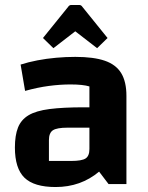

<svg xmlns="http://www.w3.org/2000/svg" viewBox="-20 -741 595 773"><path d="M204 12Q117 12 78.5 -25.5Q40 -63 40 -147Q40 -196 52.5 -227.5Q65 -259 95 -277Q125 -295 179.5 -302Q234 -309 318 -309H370V-227H252Q209 -227 193 -216.5Q177 -206 177 -177V-93H266Q309 -93 324.5 -103Q340 -113 340 -141V-393Q314 -401 264 -401Q222 -401 176.5 -395Q131 -389 81 -375L63 -481Q94 -491 130.5 -498Q167 -505 206 -508.5Q245 -512 283 -512Q357 -512 402 -496.5Q447 -481 468 -446.5Q489 -412 489 -355V0H417L379 -50Q305 12 204 12ZM195 -547 153 -588 254 -713Q259 -721 267 -721H299Q307 -721 312 -713L413 -588L371 -547L283 -615Z"/></svg>

Font: Changa ExtraLight SemiBold
Style: Regular
Weight: 600
Version: Version 3.002; ttfautohint (v1.8.2)